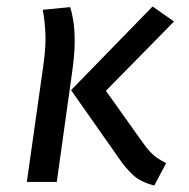

<svg xmlns="http://www.w3.org/2000/svg" viewBox="-20 -559 580 590"><path d="M198.4 -282 448.9 -539.1 514.8 -492.9 305.4 -280 412 -130.3Q432.9 -100.4 447.8 -86Q462.7 -71.6 490.6 -57.7L454.1 11.1Q411.1 0.1 387.5 -22.4Q363.8 -44.9 345.8 -72.1ZM111.5 -529 195.5 -537.1Q201.5 -519.1 205.5 -493.6Q209.5 -468.1 209.5 -430.1Q209.5 -392.1 201.5 -336.1L154.5 0H62.5L113.5 -360.4Q121.5 -418.1 119.5 -457.1Q117.5 -496.1 111.5 -529Z"/></svg>

Font: Fira Sans Variable
Style: Italic
Weight: 397
Italic angle: -8°
Designer: Carrois Corporate & Edenspiekermann AG
Foundry: Carrois Corporate GbR & Edenspiekermann AG
Version: Version 4.202